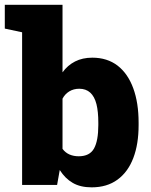

<svg xmlns="http://www.w3.org/2000/svg" viewBox="-33 -782 640 812"><path d="M354.5 10.3Q307.1 10.3 274.7 -8.5Q242.2 -27.3 219.7 -63L208.5 0H60.5V-645.5L-12.7 -661.1V-761.7H231.4V-476.1Q252.9 -505.9 284.4 -522Q315.9 -538.1 357.4 -538.1Q420.4 -538.1 464.4 -504.4Q507.8 -470.7 530.5 -408.9Q553.2 -347.2 553.2 -263.2V-252.9Q553.2 -172.4 530.8 -113.8Q508.3 -54.7 463.9 -22.2Q419.4 10.3 354.5 10.3ZM299.8 -121.1Q346.2 -121.1 364.5 -153.8Q382.8 -186.5 382.8 -252.9V-263.2Q382.8 -310.1 375 -341.3Q358.4 -406.7 302.2 -406.7Q278.3 -406.7 260 -395.5Q241.7 -384.3 231.4 -364.7V-152.3Q244.1 -135.7 261.5 -128.4Q278.8 -121.1 299.8 -121.1Z"/></svg>

Font: Hanuman Black
Style: Regular
Weight: 900
Designer: Danh Hong
Version: Version 8.002; ttfautohint (v1.8.3)